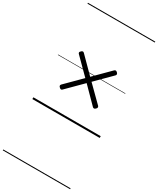

<svg xmlns="http://www.w3.org/2000/svg" viewBox="-394 -1197 1551 1884"><g transform="rotate(30 381.5 -255.0)"><path d="M587 -232Q580 -224 571.5 -222.5Q563 -221 555 -228L383 -402L209 -228Q201 -220 192.5 -222.5Q184 -225 177 -233Q169 -239 167.5 -247.5Q166 -256 173 -264L347 -438L175 -610Q166 -618 167.5 -626.5Q169 -635 177 -641Q184 -650 193 -652Q202 -654 210 -646L382 -473L555 -646Q563 -653 571 -651.5Q579 -650 587 -642Q595 -635 596.5 -626Q598 -617 591 -610L418 -437L592 -265Q599 -257 597.5 -248Q596 -239 587 -232ZM0 571H763V581H0ZM0 -20H763V0H0ZM0 -505H763V-500H0ZM0 -1091H763V-1081H0Z"/></g></svg>

Font: Playwrite PT Guides
Style: Regular
Weight: 400
Designer: Veronika Burian, José Scaglione
Foundry: TypeTogether
Version: Version 1.003